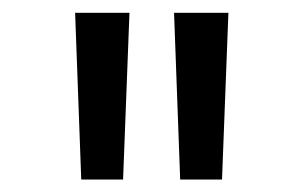

<svg xmlns="http://www.w3.org/2000/svg" viewBox="-20 -748 485 307"><path d="M109.9 -460.9 100.1 -727.5H187L176.8 -460.9ZM268.1 -460.9 258.3 -727.5H345.2L335 -460.9Z"/></svg>

Font: V-Inter
Style: Regular-375
Weight: 375
Designer: Rasmus Andersson
Foundry: rsms
Version: Version 4.000;git-4146feb